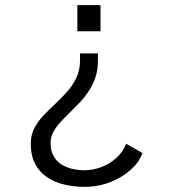

<svg xmlns="http://www.w3.org/2000/svg" viewBox="-20 -520 690 746"><path d="M360.5 -312.5V-283.5Q360.5 -248.5 350.8 -219.5Q341 -190.5 325 -166.2Q309 -142 289.5 -121.5Q270 -101 251 -82.5Q231.5 -63.5 214.5 -45Q197.5 -26.5 187 -7Q176.5 12.5 176.5 35.5Q176.5 66 188.2 86.5Q200 107 219 119Q238 131 261.2 136.2Q284.5 141.5 307 141.5Q333.5 141.5 359.2 134Q385 126.5 406.8 112.8Q428.5 99 445 80.2Q461.5 61.5 470 38.5L533.5 74.5Q521.5 109.5 488.5 139.2Q455.5 169 408.8 187.5Q362 206 308.5 206Q267 206 229.5 197Q192 188 162.8 168.5Q133.5 149 116.5 116.8Q99.5 84.5 99.5 38Q99.5 5.5 112.8 -20.8Q126 -47 147.2 -69.5Q168.5 -92 191.5 -113.5Q216.5 -137 239.2 -162Q262 -187 276.5 -217.2Q291 -247.5 291 -286V-312.5ZM370.5 -398.5H280.5V-500H370.5Z"/></svg>

Font: Trispace Thin Light
Style: Regular
Weight: 300
Version: Version 1.210